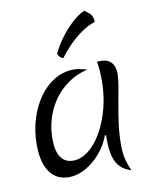

<svg xmlns="http://www.w3.org/2000/svg" viewBox="-95 -920 821 1025"><g transform="rotate(-10 315.5 -408.0)"><path d="M426 -175Q407 -122 370 -79.5Q333 -37 288.5 -12.5Q244 12 199 12Q132 12 95.5 -40Q59 -92 59 -187Q59 -262 79.5 -328Q100 -394 136 -444Q172 -494 220.5 -522Q269 -550 324 -550Q338 -550 354.5 -546.5Q371 -543 396 -537Q322 -520 265.5 -472Q209 -424 178 -354Q147 -284 147 -202Q147 -138 170 -104.5Q193 -71 236 -71Q280 -71 320.5 -103Q361 -135 392.5 -190.5Q424 -246 442.5 -317Q461 -388 461 -466Q461 -492 459 -520Q457 -548 453 -570Q460 -569 465 -569.5Q470 -570 474 -570Q510 -570 530 -548.5Q550 -527 550 -488Q550 -462 543 -421Q536 -380 526.5 -329Q517 -278 509.5 -222Q502 -166 502 -111Q502 -68 509 -37Q516 -6 533 33Q478 17 455 -27Q432 -71 432 -154Q432 -166 433 -173ZM251 -648Q266 -683 295.5 -724Q325 -765 361.5 -799.5Q398 -834 433 -849Q443 -843 460 -828Q477 -813 478 -781Q437 -767 399 -739.5Q361 -712 330 -679.5Q299 -647 279 -619Q269 -622 261 -630Q253 -638 251 -648Z"/></g></svg>

Font: Merienda Light
Style: Regular
Weight: 300
Designer: Eduardo Rodriguez Tunni
Foundry: Eduardo Rodriguez Tunni
Version: Version 2.001; ttfautohint (v1.8.4.7-5d5b)